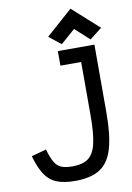

<svg xmlns="http://www.w3.org/2000/svg" viewBox="-111 -1113 821 1194"><g transform="rotate(-10 300.0 -516.0)"><path d="M264 14Q194 14 148.5 -4.5Q103 -23 74.5 -66.5Q46 -110 25 -184L119 -210Q134 -158 150.5 -129Q167 -100 193.5 -89Q220 -78 264 -78Q327 -78 363 -103.5Q399 -129 414 -193Q429 -257 429 -371V-708H298V-800H529V-371Q529 -228 504 -143.5Q479 -59 421.5 -22.5Q364 14 264 14ZM511 -836 421 -918 330 -838 254 -898 421 -1046 588 -896Z"/></g></svg>

Font: Victor Mono Thin
Style: Regular
Weight: 100
Monospace: yes
Designer: Rune Bjørnerås
Version: Version 1.561;gftools[0.9.30]